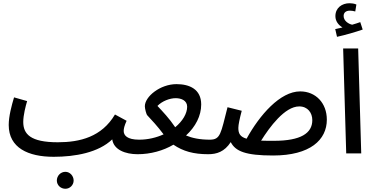

<svg xmlns="http://www.w3.org/2000/svg" viewBox="-20 -950 2320 1189"><path d="M385 219C413 219 436 196 436 168C436 139 413 114 385 114C355 114 332 139 332 168C332 196 355 219 385 219Z M312 21H313C445 21 590 -5 675 -87C684 -22 757 5 832 5C873 5 889 -15 889 -42C889 -68 874 -85 842 -85C767 -85 746 -112 746 -139C746 -153 750 -171 764 -202L692 -241C610 -102 475 -69 338 -69C168 -69 124 -120 124 -195C124 -237 139 -294 148 -324L67 -347C52 -297 34 -230 34 -176C34 -34 155 21 312 21Z M832 5C913 5 991 -17 1054 -54C1114 -13 1179 5 1270 5C1306 5 1326 -11 1326 -42C1326 -69 1309 -85 1280 -85C1217 -85 1170 -95 1132 -111C1191 -165 1226 -233 1226 -303C1226 -398 1153 -429 1073 -429C972 -429 877 -352 877 -292C877 -277 886 -242 892 -236C918 -208 955 -169 993 -118C949 -98 897 -85 842 -85ZM955 -294C984 -324 1031 -342 1068 -342C1102 -342 1139 -328 1139 -289C1139 -247 1111 -200 1065 -162C1029 -216 987 -260 955 -294Z M1671 13C1901 13 2004 -84 2004 -209C2004 -312 1935 -384 1839 -384C1715 -384 1588 -238 1507 -91C1466 -103 1456 -124 1456 -158C1456 -177 1464 -215 1477 -264L1389 -286C1347 -122 1346 -85 1279 -85L1269 5C1322 5 1370 -10 1409 -70C1438 -13 1501 13 1671 13ZM1833 -291C1886 -291 1914 -251 1914 -206C1914 -125 1843 -78 1676 -78C1646 -78 1619 -78 1597 -79C1649 -162 1743 -291 1833 -291Z M2067 -722C2118 -733 2183 -752 2226 -767L2211 -813C2196 -808 2180 -802 2161 -797C2140 -801 2108 -820 2108 -851C2108 -870 2120 -884 2147 -884C2158 -884 2169 -882 2180 -879L2187 -922C2174 -928 2157 -930 2145 -930C2097 -930 2057 -901 2057 -850C2057 -818 2077 -794 2101 -780C2088 -777 2075 -774 2056 -770Z M2124 0H2217L2198 -650H2105Z"/></svg>

Font: Noto Sans Arabic ExtCond Med
Style: Regular
Weight: 500
Width: 2
Designer: Monotype Design Team, Nadine Chahine, Nizar Qandah and Khaled Hosny
Foundry: Monotype Imaging Inc.
Version: Version 2.012